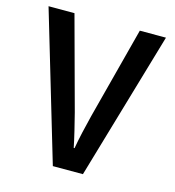

<svg xmlns="http://www.w3.org/2000/svg" viewBox="-107 -804 813 894"><g transform="rotate(15 300.0 -357.0)"><path d="M229 0 17 -714H142L263 -268Q273 -229 283.5 -185.5Q294 -142 301 -107H305Q311 -142 321 -186.5Q331 -231 341 -270L457 -714H583L374 0Z"/></g></svg>

Font: Noto Sans Mono SemiBold
Style: Regular
Weight: 600
Designer: Monotype Design Team
Foundry: Monotype Imaging Inc.
Version: Version 2.014; ttfautohint (v1.8.4.7-5d5b)